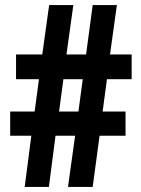

<svg xmlns="http://www.w3.org/2000/svg" viewBox="-20 -734 552 754"><path d="M400 -423 383 -296H473V-201H371L344 0H247L275 -201H198L172 0H77L103 -201H20V-296H116L133 -423H43V-520H146L173 -714H268L241 -520H318L344 -714H439L412 -520H497V-423ZM212 -296H288L305 -423H229Z"/></svg>

Font: Noto Sans Armenian ExtraCondensed
Style: Bold
Weight: 700
Width: 2
Designer: Monotype Design Team
Foundry: Monotype Imaging Inc.
Version: Version 2.008; ttfautohint (v1.8.4.7-5d5b)